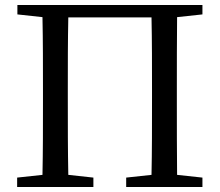

<svg xmlns="http://www.w3.org/2000/svg" viewBox="-20 -753 885 773"><path d="M795 -695V-733H50V-695L151 -684C153 -588 153 -491 153 -393V-339C153 -241 153 -145 151 -49L49 -38V0H356V-38L255 -49C253 -147 253 -247 253 -362V-393C253 -491 253 -588 255 -683H590C592 -587 592 -490 592 -393V-362C592 -244 592 -145 590 -49L488 -38V0H795V-38L693 -49C692 -146 692 -243 692 -339V-393C692 -491 692 -589 693 -684Z"/></svg>

Font: Noto Serif CJK JP Medium
Style: Regular
Weight: 500
Designer: Ryoko NISHIZUKA 西塚涼子 (kana & ideographs); Frank Grießhammer (Latin, Greek & Cyrillic); Wenlong ZHANG 张文龙 (bopomofo); San
Foundry: Adobe Systems Incorporated
Version: Version 1.000;PS 1;hotconv 16.6.53;makeotf.lib2.5.65590